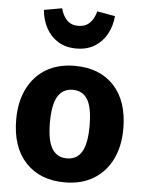

<svg xmlns="http://www.w3.org/2000/svg" viewBox="-57 -866 698 928"><g transform="rotate(5 292.0 -401.5)"><path d="M292.4 -548.3Q413.5 -548.3 482.7 -474Q551.9 -399.6 551.9 -265.2Q551.9 -180.5 520.7 -117.1Q489.4 -53.6 431.3 -18.3Q373.2 17 292 17Q171.3 17 101.7 -57.7Q32.1 -132.4 32.1 -266.1Q32.1 -351.2 63.5 -414.8Q94.9 -478.3 153 -513.3Q211.2 -548.3 292.4 -548.3ZM292.4 -432Q244.4 -432 220.1 -392.3Q195.8 -352.7 195.8 -266.1Q195.8 -178.1 220 -138.7Q244.1 -99.4 292 -99.4Q340.6 -99.4 364.4 -139.2Q388.2 -179.1 388.2 -265.2Q388.2 -353.9 364.4 -393Q340.6 -432 292.4 -432ZM291.2 -632.4Q238.8 -632.4 201.9 -655.7Q165.1 -679 144.3 -718Q123.5 -757 119.5 -804.6L206.6 -820.1Q215.7 -784.4 236.3 -763.3Q256.9 -742.3 291.2 -742.3Q325.6 -742.3 346.9 -763.3Q368.3 -784.4 377 -820.1L464.2 -804.6Q460.2 -757 439.2 -718Q418.2 -679 381.1 -655.7Q344.1 -632.4 291.2 -632.4Z"/></g></svg>

Font: Fira Sans Variable
Style: Regular
Weight: 400
Designer: Carrois Corporate & Edenspiekermann AG
Foundry: Carrois Corporate GbR & Edenspiekermann AG
Version: Version 4.202